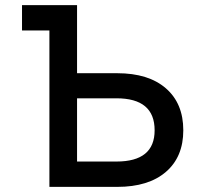

<svg xmlns="http://www.w3.org/2000/svg" viewBox="-20 -730 784 750"><path d="M281 -710V-444H438Q560 -444 628 -385Q696 -326 696 -221Q696 -117 628 -58.5Q560 0 438 0H173V-611H66V-710ZM281 -99H435Q584 -99 584 -221Q584 -346 435 -346H281Z"/></svg>

Font: Geist Med
Style: Regular
Weight: 400
Designer: Basement.studio, Andrés Briganti, Mateo Zaragoza
Foundry: Basement.studio, Vercel, Andrés Briganti, Guido Ferreyra, Mateo Zaragoza
Version: Version 1.401